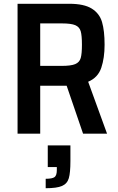

<svg xmlns="http://www.w3.org/2000/svg" viewBox="-20 -708 625 1017"><path d="M420 0 333 -254H324H193V0H73V-688H347Q425 -688 466 -662.5Q507 -637 520.5 -591Q534 -545 534 -471Q534 -401 516.5 -349Q499 -297 447 -275L547 0ZM414 -471Q414 -520 407.5 -542.5Q401 -565 379 -574.5Q357 -584 308 -584H193V-359H307Q356 -359 378.5 -368.5Q401 -378 407.5 -400.5Q414 -423 414 -471ZM281 193V177H233V62H353V145Q353 207 344.5 236Q336 265 308.5 277Q281 289 222 289V239Q257 239 269 230Q281 221 281 193Z"/></svg>

Font: Saira Semi Condensed Medium
Style: Regular
Weight: 500
Width: 4
Designer: Hector Gatti with collaboration of the Omnibus-Type team
Foundry: Omnibus-Type
Version: Version 1.001; ttfautohint (v1.8)